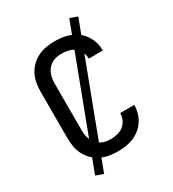

<svg xmlns="http://www.w3.org/2000/svg" viewBox="-212 -935 1024 1134"><g transform="rotate(-30 300.0 -368.0)"><path d="M298 8Q268 8 239 3Q210 -2 184 -14.5Q158 -27 136.5 -47.5Q115 -68 101.5 -93.5Q88 -119 82.5 -148Q77 -177 77 -206V-529Q77 -558 82.5 -587Q88 -616 101.5 -641.5Q115 -667 136.5 -687.5Q158 -708 184 -720.5Q210 -733 239 -738Q268 -743 298 -743Q325 -743 352 -739Q379 -735 404 -724.5Q429 -714 450.5 -697Q472 -680 487 -657Q502 -634 509.5 -607.5Q517 -581 517 -554V-553H421Q421 -576 411.5 -597.5Q402 -619 384 -633.5Q366 -648 343 -653.5Q320 -659 298 -659Q280 -659 263 -656Q246 -653 231 -644.5Q216 -636 204.5 -623.5Q193 -611 186 -595.5Q179 -580 176 -563Q173 -546 173 -529V-206Q173 -189 176 -172Q179 -155 186 -139.5Q193 -124 204.5 -111.5Q216 -99 231 -90.5Q246 -82 263 -79Q280 -76 298 -76Q320 -76 343 -81.5Q366 -87 384 -101.5Q402 -116 411.5 -137.5Q421 -159 421 -182H517V-181Q517 -154 509.5 -127.5Q502 -101 487 -78Q472 -55 450.5 -38Q429 -21 404 -10.5Q379 0 352 4Q325 8 298 8ZM159 82 108 64 441 -818 492 -800Z"/></g></svg>

Font: Iosevka Aile Medium
Style: Regular
Weight: 500
Designer: Belleve Invis
Foundry: Belleve Invis
Version: Version 27.3.5; ttfautohint (v1.8.4)